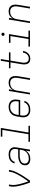

<svg xmlns="http://www.w3.org/2000/svg" viewBox="2008 -2784 783 4840"><g transform="rotate(-90 2400.0 -363.5)"><path d="M219 0Q208 -28 198 -56.5Q188 -85 178.5 -114Q169 -143 160.5 -172Q152 -201 144.5 -230.5Q137 -260 130.5 -290Q124 -320 120 -351Q116 -382 114.5 -413.5Q113 -445 118 -477L127 -530H170L161 -477Q156 -448 157 -419Q158 -390 161.5 -362.5Q165 -335 170.5 -307.5Q176 -280 182.5 -253Q189 -226 197 -199.5Q205 -173 213 -146.5Q221 -120 230 -94Q239 -68 248 -42Q266 -68 284 -94Q302 -120 319.5 -146Q337 -172 353.5 -198.5Q370 -225 386 -252Q402 -279 417 -306.5Q432 -334 445 -362Q458 -390 469 -418.5Q480 -447 485 -477L493 -530H536L528 -477Q522 -445 510 -413.5Q498 -382 483.5 -351Q469 -320 453 -290Q437 -260 419.5 -230.5Q402 -201 383.5 -172Q365 -143 346 -114Q327 -85 307.5 -56.5Q288 -28 268 0Z M813 8Q790 8 767.5 5Q745 2 725.5 -7Q706 -16 690 -30.5Q674 -45 665 -65Q656 -85 654 -107.5Q652 -130 656 -152Q659 -172 667 -191Q675 -210 689 -225.5Q703 -241 721 -252.5Q739 -264 758 -272Q777 -280 796.5 -285Q816 -290 835.5 -293Q855 -296 874.5 -296.5Q894 -297 913 -297H1055L1063 -349Q1067 -370 1066 -391Q1065 -412 1057.5 -430.5Q1050 -449 1036 -462.5Q1022 -476 1004 -484.5Q986 -493 965.5 -496.5Q945 -500 924 -500Q896 -500 868 -495Q840 -490 814 -476.5Q788 -463 768.5 -439.5Q749 -416 743 -388H701Q708 -423 730.5 -454Q753 -485 785 -504.5Q817 -524 853 -531Q889 -538 924 -538Q951 -538 978 -534Q1005 -530 1028 -519Q1051 -508 1069.5 -490Q1088 -472 1098 -448Q1108 -424 1109 -397Q1110 -370 1105 -343L1049 0H1006L1023 -106Q1007 -79 983.5 -56Q960 -33 932 -18.5Q904 -4 873.5 2Q843 8 813 8ZM821 -30Q846 -30 870.5 -34Q895 -38 919 -48Q943 -58 964.5 -74.5Q986 -91 1002 -112Q1018 -133 1027 -157Q1036 -181 1040 -205L1049 -259H913Q898 -259 882 -258.5Q866 -258 850 -256Q834 -254 818.5 -250.5Q803 -247 787 -241.5Q771 -236 756 -228.5Q741 -221 728.5 -209.5Q716 -198 709 -182.5Q702 -167 699 -151Q696 -134 698 -116.5Q700 -99 707 -84.5Q714 -70 726.5 -59Q739 -48 754 -41.5Q769 -35 786 -32.5Q803 -30 821 -30Z M1246 0V-38H1437L1546 -697H1376V-735H1595L1480 -38H1649V0Z M2052 8Q2029 8 2006.5 5Q1984 2 1963.5 -6Q1943 -14 1926 -26.5Q1909 -39 1896 -56Q1883 -73 1875.5 -93Q1868 -113 1864.5 -135Q1861 -157 1862.5 -180Q1864 -203 1868 -226L1886 -336Q1891 -363 1900.5 -390.5Q1910 -418 1926.5 -442Q1943 -466 1966.5 -485.5Q1990 -505 2016.5 -517Q2043 -529 2071 -533.5Q2099 -538 2127 -538Q2157 -538 2186 -532Q2215 -526 2239 -511Q2263 -496 2280 -473Q2297 -450 2304.5 -422.5Q2312 -395 2312 -364.5Q2312 -334 2307 -304L2297 -246H1914L1910 -219Q1906 -195 1905.5 -171Q1905 -147 1911 -124.5Q1917 -102 1930 -83.5Q1943 -65 1962 -52.5Q1981 -40 2004 -35Q2027 -30 2052 -30Q2079 -30 2107.5 -35Q2136 -40 2162 -53.5Q2188 -67 2208 -90Q2228 -113 2235 -141H2278Q2269 -106 2246 -75Q2223 -44 2190.5 -25Q2158 -6 2122.5 1Q2087 8 2052 8ZM2261 -284 2265 -311Q2269 -335 2269.5 -359Q2270 -383 2264.5 -405Q2259 -427 2246 -446Q2233 -465 2214.5 -477.5Q2196 -490 2173 -495Q2150 -500 2126 -500Q2126 -500 2126 -500Q2126 -500 2126 -500Q2102 -500 2079 -496Q2056 -492 2034 -481.5Q2012 -471 1993 -454.5Q1974 -438 1960.5 -417.5Q1947 -397 1939.5 -374.5Q1932 -352 1928 -329L1921 -284Z M2439 0 2527 -530H2570L2554 -435Q2568 -459 2587.5 -479.5Q2607 -500 2631.5 -513.5Q2656 -527 2682.5 -532.5Q2709 -538 2735 -538Q2764 -538 2792 -531.5Q2820 -525 2842 -509Q2864 -493 2878.5 -469.5Q2893 -446 2899 -419Q2905 -392 2904.5 -362.5Q2904 -333 2899 -304L2849 0H2806L2857 -311Q2861 -334 2861.5 -357.5Q2862 -381 2857 -403Q2852 -425 2841 -444Q2830 -463 2812 -476Q2794 -489 2771.5 -494.5Q2749 -500 2726 -500Q2703 -500 2681 -495.5Q2659 -491 2638 -481Q2617 -471 2599 -455Q2581 -439 2568 -419Q2555 -399 2548 -377Q2541 -355 2537 -333L2482 0Z M3337 8Q3311 8 3286 1Q3261 -6 3242.5 -22Q3224 -38 3213.5 -60Q3203 -82 3199 -107.5Q3195 -133 3196.5 -159Q3198 -185 3202 -211L3249 -492H3100V-530H3255L3289 -735H3332L3298 -530H3502V-492H3292L3244 -205Q3241 -185 3239.5 -164.5Q3238 -144 3240.5 -124.5Q3243 -105 3250.5 -87Q3258 -69 3271.5 -55.5Q3285 -42 3304 -36Q3323 -30 3343 -30Q3370 -30 3397 -39.5Q3424 -49 3444.5 -69.5Q3465 -90 3477 -115.5Q3489 -141 3493 -168Q3494 -170 3494 -172Q3494 -174 3494 -175H3537Q3537 -173 3536.5 -171Q3536 -169 3535 -167Q3532 -143 3523.5 -120.5Q3515 -98 3501.5 -77.5Q3488 -57 3469.5 -39.5Q3451 -22 3429 -11Q3407 0 3383.5 4Q3360 8 3337 8Z M3646 0V-38H3837L3912 -492H3742V-530H3961L3880 -38H4049V0ZM3956 -641Q3947 -641 3938.5 -644Q3930 -647 3924.5 -654Q3919 -661 3917.5 -670.5Q3916 -680 3918 -690Q3919 -696 3922 -702Q3925 -708 3931 -712Q3937 -716 3943.5 -717.5Q3950 -719 3956 -719Q3966 -719 3974.5 -716Q3983 -713 3988.5 -706Q3994 -699 3995.5 -689.5Q3997 -680 3995 -670Q3994 -664 3990.5 -658Q3987 -652 3981.5 -648Q3976 -644 3969.5 -642.5Q3963 -641 3956 -641Z M4239 0 4327 -530H4370L4354 -435Q4368 -459 4387.5 -479.5Q4407 -500 4431.5 -513.5Q4456 -527 4482.5 -532.5Q4509 -538 4535 -538Q4564 -538 4592 -531.5Q4620 -525 4642 -509Q4664 -493 4678.5 -469.5Q4693 -446 4699 -419Q4705 -392 4704.5 -362.5Q4704 -333 4699 -304L4649 0H4606L4657 -311Q4661 -334 4661.5 -357.5Q4662 -381 4657 -403Q4652 -425 4641 -444Q4630 -463 4612 -476Q4594 -489 4571.5 -494.5Q4549 -500 4526 -500Q4503 -500 4481 -495.5Q4459 -491 4438 -481Q4417 -471 4399 -455Q4381 -439 4368 -419Q4355 -399 4348 -377Q4341 -355 4337 -333L4282 0Z"/></g></svg>

Font: Iosevka Curly XLtExObl
Style: Regular
Weight: 200
Width: 7
Italic angle: -9°
Monospace: yes
Designer: Belleve Invis
Foundry: Belleve Invis
Version: Version 11.0.1; ttfautohint (v1.8.3)